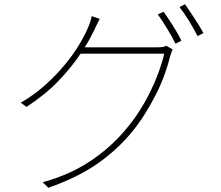

<svg xmlns="http://www.w3.org/2000/svg" viewBox="-20 -836 1040 905"><path d="M852 -816 826 -803Q848 -775 871 -737.5Q894 -700 911 -666L939 -680Q931 -695 920 -713Q909 -731 897 -749Q885 -767 873.5 -784.5Q862 -802 852 -816ZM751 -781 724 -768Q734 -754 745.5 -736.5Q757 -719 768.5 -700Q780 -681 790 -663Q800 -645 807 -630L835 -644Q819 -678 794.5 -716Q770 -754 751 -781ZM720 -613H379Q393 -634 403.5 -654Q414 -674 423 -692Q429 -704 436 -719Q443 -734 450 -747L412 -760Q410 -747 404.5 -730.5Q399 -714 395 -706Q381 -672 353.5 -626Q326 -580 286 -531.5Q246 -483 194 -436Q142 -389 78 -352L105 -332Q196 -392 257 -456Q318 -520 360 -583H754Q745 -543 728.5 -497.5Q712 -452 689.5 -406Q667 -360 638.5 -315Q610 -270 577 -231Q505 -143 407 -77.5Q309 -12 181 23L208 49Q348 0 442 -66.5Q536 -133 601 -213Q634 -253 662 -297.5Q690 -342 713.5 -388Q737 -434 754 -480Q771 -526 781 -568Q783 -573 786.5 -584.5Q790 -596 794 -603L764 -620Q756 -616 746.5 -614.5Q737 -613 720 -613Z"/></svg>

Font: Spoqa Han Sans Neo Thin
Style: Regular
Weight: 100
Designer: [Spoqa Han Sans Neo] Dong-huui Kim  Younghwa Kang  Yujin Lee  [Noto Sans] Ryoko NISHIZUKA  (kana & ideographs); Paul D. 
Foundry: Spoqa (http://www.spoqa-han-sans.com)
Version: Version 1.100;hotconv 1.0.109;makeotfexe 2.5.65596